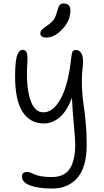

<svg xmlns="http://www.w3.org/2000/svg" viewBox="-20 -820 603 1118"><path d="M249 -601.1Q232.9 -601.1 223.9 -607.7Q214.8 -614.3 214.8 -626Q214.8 -629.4 215.8 -632.8Q216.8 -636.2 217.8 -638.7Q218.8 -641.1 221.7 -644.3Q224.6 -647.5 226.3 -649.4Q228 -651.4 232.7 -655Q237.3 -658.7 240 -660.6Q242.7 -662.6 249 -667Q255.4 -671.4 258.8 -673.8Q284.7 -692.4 294.9 -708.5Q305.2 -724.6 313 -754.9Q319.3 -780.8 327.6 -790.3Q335.9 -799.8 349.1 -799.8Q390.1 -799.8 390.1 -758.8Q390.1 -700.7 343.8 -650.9Q297.4 -601.1 249 -601.1ZM283.2 277.8Q203.1 277.8 155.5 259.8Q107.9 241.7 107.9 208Q107.9 181.2 138.2 181.2Q147.5 181.2 159.2 185.8Q170.9 190.4 182.4 196Q193.8 201.7 220 206.3Q246.1 210.9 280.8 210.9Q355.5 210.9 386.7 161.9Q418 112.8 418 22Q418 -11.7 409.9 -95Q401.9 -178.2 398.9 -251Q369.6 -171.9 326.9 -136.5Q284.2 -101.1 235.8 -101.1Q155.3 -101.1 111.6 -168.5Q67.9 -235.8 67.9 -376Q67.9 -422.9 71.3 -454.1Q74.7 -485.4 81.3 -501.5Q87.9 -517.6 95.2 -523.7Q102.5 -529.8 112.8 -529.8Q128.4 -529.8 135.3 -513.7Q142.1 -497.6 139.2 -454.1Q130.4 -323.2 154.8 -244.6Q179.2 -166 231.9 -166Q274.9 -166 309.1 -208.3Q343.3 -250.5 364.3 -321Q385.3 -391.6 395 -484.9Q397.9 -512.7 403.3 -520.8Q408.7 -528.8 423.8 -528.8Q443.4 -528.8 455.3 -506.8Q467.3 -484.9 461.9 -433.1Q454.6 -372.6 457.3 -312.3Q460 -252 466.1 -215.3Q472.2 -178.7 478.5 -113.5Q484.9 -48.3 484.9 22Q484.9 152.8 430.9 215.3Q377 277.8 283.2 277.8Z"/></svg>

Font: Shantell Sans Irregular Bouncy
Style: Regular
Weight: 300
Designer: Stephen Nixon, Anya Danilova, Shantell Martin
Foundry: Arrow Type
Version: Version 1.006;[9816181b4]